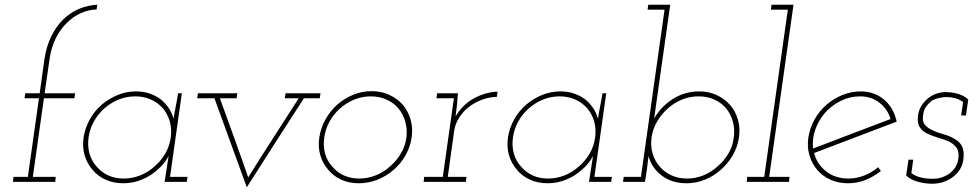

<svg xmlns="http://www.w3.org/2000/svg" viewBox="-20 -770 4135 813"><path d="M37 -21 35 0H214L216 -21H119L166 -354H295L298 -375H169L190 -521Q197 -569 216 -607.5Q235 -646 263 -673Q290 -700 322.5 -714.5Q355 -729 389 -730L392 -750Q352 -748 315 -732.5Q278 -717 248 -688Q218 -659 197 -616Q176 -573 168 -518L148 -375H87L84 -354H145L98 -21Z M334 -188Q328 -147 338.5 -112Q349 -77 372 -51Q394 -24 427.5 -9Q461 6 502 6Q544 6 582 -10Q620 -26 649 -53Q663 -65 674.5 -79.5Q686 -94 694 -109Q692 -94 689.5 -80Q687 -66 685 -51L677 0H771L774 -21H700L750 -375H734Q730 -348 724.5 -321Q719 -294 715 -267Q709 -291 694.5 -312.5Q680 -334 660 -350Q638 -366 612 -374.5Q586 -383 556 -383Q515 -383 477.5 -367.5Q440 -352 410 -326Q380 -300 360 -264Q340 -228 334 -188ZM355 -188Q360 -224 377.5 -255.5Q395 -287 422 -311Q449 -335 482.5 -348.5Q516 -362 553 -362Q589 -362 619 -348.5Q649 -335 670 -311Q690 -287 699 -255.5Q708 -224 703 -188Q698 -151 680 -120Q662 -89 635 -66Q608 -41 574 -27.5Q540 -14 504 -14Q467 -14 438 -27.5Q409 -41 389 -65Q368 -88 359 -119.5Q350 -151 355 -188Z M818 -375 815 -354H888Q922 -259 956.5 -165.5Q991 -72 1025 23Q1085 -72 1145.5 -165.5Q1206 -259 1267 -354H1334L1337 -375H1189L1186 -354H1245Q1190 -268 1135 -183Q1080 -98 1031 -19Q1002 -103 971.5 -187Q941 -271 911 -354H982L985 -375Z M1332 -188Q1326 -147 1336.5 -112Q1347 -77 1370 -51Q1392 -24 1425 -9Q1458 6 1499 6Q1540 6 1578 -9Q1616 -24 1647 -51Q1677 -77 1697 -112Q1717 -147 1723 -188Q1729 -228 1718.5 -264Q1708 -300 1685 -327Q1662 -353 1628 -368.5Q1594 -384 1554 -384Q1512 -384 1475 -368.5Q1438 -353 1408 -327Q1378 -300 1358 -264Q1338 -228 1332 -188ZM1353 -188Q1358 -224 1375.5 -255.5Q1393 -287 1420 -311Q1447 -335 1480.5 -348.5Q1514 -362 1550 -362Q1586 -362 1616.5 -348.5Q1647 -335 1667 -311Q1687 -287 1696 -255.5Q1705 -224 1701 -188Q1696 -151 1677.5 -120Q1659 -89 1632 -66Q1605 -41 1571 -27.5Q1537 -14 1501 -14Q1465 -14 1435.5 -27.5Q1406 -41 1386 -66Q1365 -89 1356.5 -120Q1348 -151 1353 -188Z M1776 -21 1774 0H1953L1955 -21H1876L1903 -215Q1907 -245 1924 -271.5Q1941 -298 1965 -317Q1990 -336 2020.5 -347.5Q2051 -359 2084 -360L2087 -382Q2061 -381 2035 -373.5Q2009 -366 1986 -353Q1962 -340 1942.5 -320.5Q1923 -301 1909 -277Q1911 -291 1912 -301.5Q1913 -312 1915 -326L1919 -375H1831L1828 -354H1902L1855 -21Z M2131 -188Q2125 -147 2135.5 -112Q2146 -77 2169 -51Q2191 -24 2224.5 -9Q2258 6 2299 6Q2341 6 2379 -10Q2417 -26 2446 -53Q2460 -65 2471.5 -79.5Q2483 -94 2491 -109Q2489 -94 2486.5 -80Q2484 -66 2482 -51L2474 0H2568L2571 -21H2497L2547 -375H2531Q2527 -348 2521.5 -321Q2516 -294 2512 -267Q2506 -291 2491.5 -312.5Q2477 -334 2457 -350Q2435 -366 2409 -374.5Q2383 -383 2353 -383Q2312 -383 2274.5 -367.5Q2237 -352 2207 -326Q2177 -300 2157 -264Q2137 -228 2131 -188ZM2152 -188Q2157 -224 2174.5 -255.5Q2192 -287 2219 -311Q2246 -335 2279.5 -348.5Q2313 -362 2350 -362Q2386 -362 2416 -348.5Q2446 -335 2467 -311Q2487 -287 2496 -255.5Q2505 -224 2500 -188Q2495 -151 2477 -120Q2459 -89 2432 -66Q2405 -41 2371 -27.5Q2337 -14 2301 -14Q2264 -14 2235 -27.5Q2206 -41 2186 -65Q2165 -88 2156 -119.5Q2147 -151 2152 -188Z M2711 0 2719 -50Q2721 -65 2722.5 -79.5Q2724 -94 2726 -109Q2739 -60 2781.5 -27Q2824 6 2887 6Q2927 6 2964.5 -9Q3002 -24 3032 -51Q3062 -77 3082.5 -112Q3103 -147 3109 -188Q3115 -228 3104.5 -264Q3094 -300 3071 -326Q3048 -352 3014.5 -367.5Q2981 -383 2941 -383Q2879 -383 2828.5 -350.5Q2778 -318 2750 -268Q2752 -282 2754 -296.5Q2756 -311 2758 -326L2818 -750H2725L2722 -729H2794L2694 -21H2621L2618 0ZM3087 -188Q3083 -151 3064.5 -120Q3046 -89 3019 -66Q2992 -41 2958.5 -27.5Q2925 -14 2889 -14Q2853 -14 2823.5 -27.5Q2794 -41 2774 -64Q2753 -88 2743.5 -119.5Q2734 -151 2739 -188Q2744 -224 2762.5 -255.5Q2781 -287 2808 -311Q2835 -335 2868 -348.5Q2901 -362 2938 -362Q2974 -362 3003.5 -349Q3033 -336 3054 -312Q3074 -288 3083 -256Q3092 -224 3087 -188Z M3144 -21 3142 0H3321L3323 -21H3237L3340 -750H3247L3244 -729H3316L3216 -21Z M3622 -362Q3669 -362 3703.5 -335.5Q3738 -309 3751 -266Q3669 -235 3587.5 -204Q3506 -173 3423 -141Q3418 -182 3432.5 -222Q3447 -262 3474 -293Q3502 -324 3540.5 -343Q3579 -362 3622 -362ZM3777 -255Q3771 -282 3758.5 -305Q3746 -328 3728 -344Q3708 -363 3681.5 -373Q3655 -383 3625 -383Q3584 -383 3546.5 -367.5Q3509 -352 3479 -326Q3449 -300 3429 -264Q3409 -228 3403 -188Q3397 -147 3407.5 -112Q3418 -77 3441 -50Q3463 -24 3496.5 -9Q3530 6 3571 6Q3610 6 3645 -8Q3680 -22 3710 -46Q3707 -50 3704 -54Q3701 -58 3698 -62Q3673 -40 3640 -27Q3607 -14 3573 -14Q3517 -14 3478.5 -44Q3440 -74 3427 -122Q3515 -156 3602 -188.5Q3689 -221 3777 -255Z M3817 -27Q3835 -9 3866 -0.5Q3897 8 3927 8Q3958 8 3983 -2.5Q4008 -13 4025 -29Q4041 -44 4049.5 -61.5Q4058 -79 4060 -102Q4063 -135 4052 -153.5Q4041 -172 4020 -183Q4000 -195 3975 -201.5Q3950 -208 3930 -218Q3909 -227 3896.5 -241.5Q3884 -256 3889 -283Q3891 -304 3901.5 -318.5Q3912 -333 3925 -343Q3938 -351 3956 -355Q3974 -359 3987 -359Q4006 -359 4024 -354.5Q4042 -350 4058 -338L4050 -281H4070L4080 -348Q4071 -358 4055 -365.5Q4039 -373 4024 -376Q4008 -379 3996.5 -379.5Q3985 -380 3984 -380Q3965 -380 3945.5 -373.5Q3926 -367 3910 -354Q3894 -341 3882 -322.5Q3870 -304 3867 -279Q3863 -248 3875 -230.5Q3887 -213 3907 -204Q3928 -194 3952.5 -187Q3977 -180 3998 -171Q4018 -161 4030 -145Q4042 -129 4038 -99Q4035 -77 4025 -61.5Q4015 -46 4000 -35Q3984 -24 3967 -18.5Q3950 -13 3927 -13Q3903 -13 3879.5 -18.5Q3856 -24 3839 -37L3847 -94H3827Z"/></svg>

Font: Josefin Slab ExtraLight
Style: Italic
Weight: 250
Italic angle: -12°
Designer: Santiago Orozco
Foundry: Typemade
Version: Version 2.100